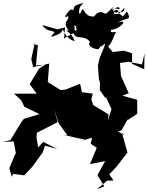

<svg xmlns="http://www.w3.org/2000/svg" viewBox="-29 -1190 1009 1314"><path d="M501 -973C519 -999 547 -1014 472 -971C489 -908 541 -959 587 -904C557 -867 648 -845 647 -856C686 -908 630 -837 699 -901C649 -931 664 -927 706 -865C731 -891 741 -915 760 -963C787 -985 716 -952 731 -986C794 -989 860 -1068 772 -1033C845 -1077 875 -1045 839 -1112C785 -1040 834 -1106 758 -1093C738 -1087 760 -1150 783 -1106L784 -1093L821 -1136C833 -1091 745 -1108 813 -1115C702 -1086 758 -1135 783 -1115C758 -1077 713 -1151 789 -1126C794 -1174 705 -1085 751 -1148C678 -1072 702 -1101 660 -1108C597 -1096 648 -1055 556 -1091C598 -1078 560 -1090 551 -1108C524 -1156 534 -1091 512 -1098C507 -1156 547 -1165 539 -1170C504 -1156 445 -1157 493 -1083C475 -1142 449 -1139 415 -1074C455 -1077 424 -1088 432 -1089C461 -1045 387 -1057 441 -979C386 -989 459 -981 482 -908C418 -927 419 -972 394 -991C404 -984 395 -956 319 -937C389 -1032 345 -962 344 -970C319 -987 294 -970 260 -1019L365 -989L416 -1003L409 -919C414 -922 392 -925 481 -966C497 -906 481 -973 480 -1019C550 -961 532 -988 564 -985L490 -1007ZM61 0 137 10 193 -50 262 -145 279 -193 362 -170 267 -219 232 -181 221 -247 223 -281 366 -355 340 -445 373 -346 432 -264 401 -268 555 -233 498 -216 601 -248 592 -206 633 -178 587 -67 691 -88 638 8 685 86 636 104 703 47 748 45 719 3 768 -49 850 -155 843 -148 804 -285 821 -264 780 -290 802 -298 847 -377 844 -368 910 -411V-507L809 -535L852 -552L799 -670L792 -759L851 -767L943 -749L960 -824L958 -716L875 -753V-825L819 -843L743 -834L691 -894L685 -871L653 -793L641 -741L648 -646L655 -627L654 -574L691 -520L696 -526L734 -443L709 -364L714 -407L609 -471L596 -509L606 -549L532 -559L519 -617L420 -577L386 -573L291 -633L296 -603L308 -755L198 -731L185 -786L208 -891L193 -889L230 -881L217 -742L281 -748L238 -720L174 -614L222 -549H67L116 -504L138 -459L241 -409L133 -376L128 -365H124L42 -231L-9 -219L65 -222L79 -143L35 -40L51 20Z"/></svg>

Font: Hussar Lance
Style: ExBdObl
Weight: 700
Foundry: Cannot Into Space Fonts, PlusOne Fonts
Version: Version 2.270